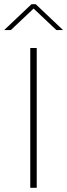

<svg xmlns="http://www.w3.org/2000/svg" viewBox="-85 -900 322 920"><path d="M60 -670V0H91V-670ZM-65 -756H-33L76 -859L185 -756H217L86 -880H66Z"/></svg>

Font: LT Wave Thin
Style: Regular
Weight: 100
Designer: Daniel Lyons
Version: Version 2.5 (Glyphs App)